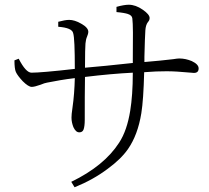

<svg xmlns="http://www.w3.org/2000/svg" viewBox="-20 -765 883 811"><path d="M295 26C347 5 394 -21 435 -52C472 -79 501 -107 521 -136C548 -175 567 -225 577 -287C583 -324 587 -382 589 -460C624 -463 656 -464 684 -464C712 -464 742 -462 774 -459C786 -458 794 -457 799 -457C812 -457 819 -463 819 -476C819 -488 809 -498 790 -507C773 -514 756 -518 737 -518C732 -518 723 -517 711 -515C678 -511 638 -507 590 -503C590 -508 590 -515 590 -525C591 -580 593 -618 594 -637C595 -651 598 -663 605 -672C610 -677 612 -683 612 -689C612 -699 602 -711 583 -724C563 -738 543 -745 524 -745C511 -745 493 -742 472 -736V-714C495 -712 511 -709 520 -706C532 -702 538 -696 539 -687C542 -664 542 -608 541 -517C541 -509 541 -503 541 -499C457 -490 390 -483 339 -479C339 -536 340 -570 341 -581C342 -592 344 -602 348 -611C351 -618 353 -625 353 -631C353 -642 343 -654 323 -665C304 -676 287 -681 272 -681C260 -681 245 -678 226 -673V-652C265 -649 286 -640 289 -625C294 -610 296 -559 296 -474C200 -463 139 -458 113 -458C97 -458 79 -478 59 -517L41 -510C41 -487 43 -470 47 -461C52 -450 62 -437 76 -422C92 -406 105 -398 114 -398C122 -398 134 -401 151 -407C163 -412 172 -415 179 -416C214 -423 253 -430 296 -435C295 -392 292 -350 286 -309C283 -290 282 -277 282 -268C282 -254 285 -241 290 -228C297 -213 305 -206 315 -206C324 -206 330 -210 333 -218C336 -226 338 -240 338 -259C338 -328 338 -388 339 -440C413 -449 480 -455 541 -458C541 -393 537 -340 530 -297C521 -242 506 -197 483 -162C441 -97 374 -42 281 3Z"/></svg>

Font: AllPunType Light
Style: Regular
Weight: 300
Version: 1.0